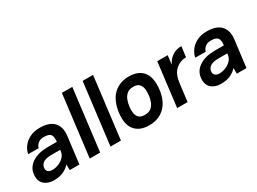

<svg xmlns="http://www.w3.org/2000/svg" viewBox="-40 -1294 2537 1898"><g transform="rotate(-30 1228.5 -345.0)"><path d="M177 10Q108 10 66 -29Q24 -68 33 -143Q42 -218 110 -262Q178 -306 286 -306H390Q397 -363 378.5 -387.5Q360 -412 302 -412Q269 -412 248.5 -400Q228 -388 217 -372Q206 -356 203 -341L84 -342Q91 -384 119.5 -423Q148 -462 196.5 -486.5Q245 -511 312 -511Q422 -511 471.5 -456Q521 -401 509 -306L471 0H361L360 -65Q327 -29 283 -9.5Q239 10 177 10ZM215 -87Q247 -87 283 -100.5Q319 -114 346 -141Q373 -168 378 -208L379 -221H279Q162 -221 152 -146Q149 -118 166 -102.5Q183 -87 215 -87Z M675 -700H794L708 0H589Z M912 -700H1031L945 0H826Z M1065 -245Q1082 -377 1151 -443.5Q1220 -510 1328 -510Q1437 -510 1490 -443.5Q1543 -377 1527 -245Q1511 -121 1442 -55.5Q1373 10 1265 10Q1156 10 1103 -55.5Q1050 -121 1065 -245ZM1278 -101Q1325 -101 1351.5 -123.5Q1378 -146 1390.5 -179.5Q1403 -213 1407 -245Q1412 -282 1408 -317.5Q1404 -353 1383 -376.5Q1362 -400 1315 -400Q1268 -400 1241.5 -376.5Q1215 -353 1202 -317.5Q1189 -282 1185 -245Q1181 -213 1185 -179.5Q1189 -146 1210 -123.5Q1231 -101 1278 -101Z M1587 0 1648 -500H1767L1755 -399Q1782 -451 1824.5 -480.5Q1867 -510 1929 -510L1914 -391Q1846 -391 1795 -346.5Q1744 -302 1731 -204L1706 0Z M2084 10Q2015 10 1973 -29Q1931 -68 1940 -143Q1949 -218 2017 -262Q2085 -306 2193 -306H2297Q2304 -363 2285.5 -387.5Q2267 -412 2209 -412Q2176 -412 2155.5 -400Q2135 -388 2124 -372Q2113 -356 2110 -341L1991 -342Q1998 -384 2026.5 -423Q2055 -462 2103.5 -486.5Q2152 -511 2219 -511Q2329 -511 2378.5 -456Q2428 -401 2416 -306L2378 0H2268L2267 -65Q2234 -29 2190 -9.5Q2146 10 2084 10ZM2122 -87Q2154 -87 2190 -100.5Q2226 -114 2253 -141Q2280 -168 2285 -208L2286 -221H2186Q2069 -221 2059 -146Q2056 -118 2073 -102.5Q2090 -87 2122 -87Z"/></g></svg>

Font: Haskoy Bold
Style: Italic
Weight: 700
Designer: Ertekin Erdin
Foundry: Ertekin Erdin
Version: Version 2.000; ttfautohint (v1.8.4.7-5d5b)